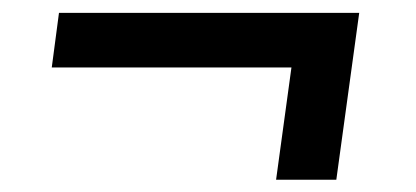

<svg xmlns="http://www.w3.org/2000/svg" viewBox="-20 -380 663 306"><path d="M74 -359.5H552.5L516 -93.5H420L444.5 -272.5H62.5Z"/></svg>

Font: Merriweather 36pt Black
Style: Italic
Weight: 900
Italic angle: -7.8°
Version: Version 2.101